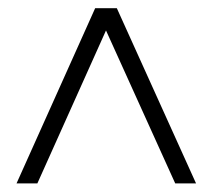

<svg xmlns="http://www.w3.org/2000/svg" viewBox="-20 -690 508 459"><path d="M19.5 -251.5 207.5 -670.4H259.3L448.7 -251.5H398.9L233.4 -617.2L69.3 -251.5Z"/></svg>

Font: Elstob Medium
Style: Regular
Weight: 500
Designer: Peter S. Baker
Version: Version 1.015